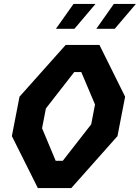

<svg xmlns="http://www.w3.org/2000/svg" viewBox="-20 -959 713 979"><path d="M173 0H343.5L579 -265L618 -466L487 -730H315L79.5 -466L40.5 -265ZM194.5 -305 214 -406 358.5 -591.5H394.5L464.5 -426L445 -325L300 -139H264ZM265 -812H359.5L467 -939H355ZM471 -812H565L673 -939H560.5Z"/></svg>

Font: Monaspace Krypton
Style: Bold Italic
Weight: 700
Italic angle: -11°
Designer: Riley Cran & the Lettermatic Team
Foundry: Lettermatic
Version: Version 1.101 (Monaspace Krypton)